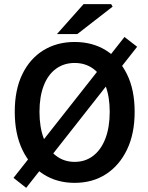

<svg xmlns="http://www.w3.org/2000/svg" viewBox="-20 -868 714 924"><path d="M106 36 45 -12 579 -690 640 -643ZM339 12Q254 12 189 -29.5Q124 -71 87.5 -147.5Q51 -224 51 -330Q51 -436 87.5 -511Q124 -586 189 -626Q254 -666 339 -666Q425 -666 489.5 -626Q554 -586 591 -511Q628 -436 628 -330Q628 -224 591 -147.5Q554 -71 489.5 -29.5Q425 12 339 12ZM339 -89Q391 -89 429 -118.5Q467 -148 487.5 -202Q508 -256 508 -330Q508 -403 487.5 -456Q467 -509 429 -537Q391 -565 339 -565Q288 -565 249.5 -537Q211 -509 190.5 -456Q170 -403 170 -330Q170 -256 190.5 -202Q211 -148 249.5 -118.5Q288 -89 339 -89ZM254 -704 382 -848H515L522 -836L352 -704Z"/></svg>

Font: Mada SemiBold
Style: Regular
Weight: 600
Designer: Khaled Hosny
Version: Version 1.5